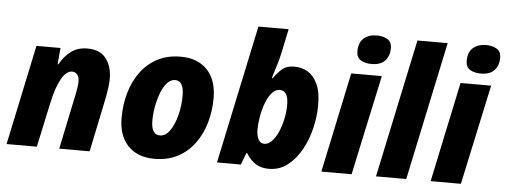

<svg xmlns="http://www.w3.org/2000/svg" viewBox="-51 -904 2762 1050"><g transform="rotate(5 1330.5 -379.0)"><path d="M13 0 129 -549H261L253 -459H257Q284 -507 320.5 -533Q357 -559 408 -559Q478 -559 511 -515.5Q544 -472 544 -405Q544 -382 540.5 -355.5Q537 -329 532 -303L469 0H302L367 -311Q370 -326 372.5 -343.5Q375 -361 375 -375Q375 -400 364 -413Q353 -426 336 -426Q303 -426 276 -376.5Q249 -327 232 -246L179 0Z M825 10Q732 10 679.5 -45Q627 -100 627 -198Q627 -270 645.5 -335Q664 -400 701 -450.5Q738 -501 793 -530Q848 -559 920 -559Q1014 -559 1066.5 -503.5Q1119 -448 1119 -348Q1119 -278 1100.5 -213.5Q1082 -149 1045 -98.5Q1008 -48 953 -19Q898 10 825 10ZM844 -120Q875 -120 898.5 -153.5Q922 -187 935.5 -239.5Q949 -292 949 -349Q949 -386 937.5 -407.5Q926 -429 901 -429Q877 -429 857.5 -407.5Q838 -386 824.5 -351Q811 -316 803.5 -275.5Q796 -235 796 -197Q796 -120 844 -120Z M1453 10Q1410 10 1380.5 -9Q1351 -28 1327 -66H1324L1299 0H1168L1329 -760H1495L1468 -632Q1462 -602 1453 -572Q1444 -542 1436.5 -519Q1429 -496 1427 -485H1431Q1451 -514 1476 -536.5Q1501 -559 1546 -559Q1585 -559 1618 -539.5Q1651 -520 1671.5 -476.5Q1692 -433 1692 -360Q1692 -300 1677 -235.5Q1662 -171 1631.5 -115.5Q1601 -60 1556.5 -25Q1512 10 1453 10ZM1417 -124Q1438 -124 1457.5 -144Q1477 -164 1491.5 -196.5Q1506 -229 1514.5 -269Q1523 -309 1523 -348Q1523 -425 1476 -425Q1451 -425 1431.5 -401.5Q1412 -378 1399 -342.5Q1386 -307 1379.5 -268.5Q1373 -230 1373 -200Q1373 -166 1384 -145Q1395 -124 1417 -124Z M1962 -610Q1928 -610 1904 -624Q1880 -638 1880 -673Q1880 -720 1907 -744Q1934 -768 1980 -768Q2012 -768 2036.5 -754Q2061 -740 2061 -705Q2061 -663 2037 -636.5Q2013 -610 1962 -610ZM1741 0 1857 -549H2025L1907 0Z M2041 0 2202 -760H2368L2207 0Z M2562 -610Q2528 -610 2504 -624Q2480 -638 2480 -673Q2480 -720 2507 -744Q2534 -768 2580 -768Q2612 -768 2636.5 -754Q2661 -740 2661 -705Q2661 -663 2637 -636.5Q2613 -610 2562 -610ZM2341 0 2457 -549H2625L2507 0Z"/></g></svg>

Font: Noto Sans Disp ExtBd
Style: Italic
Weight: 800
Italic angle: -12°
Designer: Monotype Design Team
Foundry: Monotype Imaging Inc.
Version: Version 2.000;GOOG;noto-source:20170915:90ef993387c0